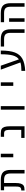

<svg xmlns="http://www.w3.org/2000/svg" viewBox="2073 -2712 655 4841"><g transform="rotate(-90 2400.5 -291.5)"><path d="M117.2 -516.1H23.9V-599.1H285.2Q419.9 -599.1 478.5 -541.7Q537.1 -484.4 537.1 -351.1V0H446.8V-352.1Q446.8 -441.9 410.4 -479Q374 -516.1 284.2 -516.1H207V-231.9Q207 -143.1 190.4 -93.5Q173.8 -43.9 138.2 -22Q102.5 0 23.9 0H19V-83H26.9Q60.5 -83 80.1 -95Q99.6 -106.9 108.4 -132.3Q117.2 -157.7 117.2 -213.9Z M855 -599.1H945.3V-284.2H855Z M1637.2 0H1343.3V-83H1547.4V-341.8Q1547.4 -419.9 1539.3 -453.6Q1531.2 -487.3 1512.2 -501.7Q1493.2 -516.1 1457 -516.1H1371.1V-599.1H1454.1Q1532.2 -599.1 1568.1 -577.4Q1604 -555.7 1620.6 -506.1Q1637.2 -456.5 1637.2 -367.2Z M2055.2 -599.1H2145.5V0H2055.2Z M2655.3 -599.1H2745.6V-284.2H2655.3Z M3034.7 -79.1Q3169.4 -79.1 3246.6 -104L3065.4 -599.1H3164.6L3324.7 -142.1Q3393.6 -191.9 3423.1 -295.9Q3452.6 -399.9 3452.6 -599.1H3546.4Q3546.4 -372.1 3497.6 -244.1Q3448.7 -116.2 3340.1 -54.9Q3231.4 6.3 3034.7 16.1Z M4082.5 0H3992.7V-352.1Q3992.7 -441.9 3956.3 -479Q3919.9 -516.1 3830.6 -516.1H3647.5V-599.1H3831.5Q3966.3 -599.1 4024.4 -542Q4082.5 -484.9 4082.5 -351.1Z M4360.8 0H4270.5V-389.2H4360.8ZM4740.7 0H4650.9V-352.1Q4650.9 -441.9 4614.5 -479Q4578.1 -516.1 4488.8 -516.1H4260.7V-599.1H4489.7Q4624.5 -599.1 4682.6 -541.5Q4740.7 -483.9 4740.7 -351.1Z"/></g></svg>

Font: Cousine
Style: Regular
Weight: 400
Monospace: yes
Designer: Steve Matteson
Foundry: Ascender Corporation
Version: Version 1.20